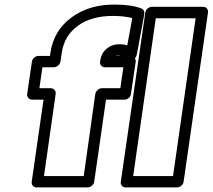

<svg xmlns="http://www.w3.org/2000/svg" viewBox="-20 -797 932 842"><path d="M99.1 -384.8 120.1 -526.9Q121.6 -537.6 130.6 -544.7Q139.6 -551.8 148.9 -551.8H199.2L201.2 -565.9Q215.3 -663.1 293.5 -720.5Q371.6 -777.8 482.9 -776.9Q557.1 -776.9 600.1 -759.8Q607.4 -756.8 610.8 -749.5Q614.3 -742.2 612.8 -734.9L580.1 -558.1Q578.1 -548.3 571.8 -542Q575.2 -536.1 575.2 -526.9L554.2 -384.8Q552.7 -374 543.9 -366.9Q535.2 -359.9 525.9 -359.9H444.8L393.1 0Q391.6 10.7 382.3 17.8Q373 24.9 363.8 24.9H140.1Q129.4 24.9 123.5 17.1Q117.7 9.3 119.1 0L170.9 -359.9H121.1Q110.4 -359.9 104 -367.9Q97.7 -376 99.1 -384.8ZM152.8 -410.2H203.1Q211.9 -410.2 218.8 -402.8Q225.6 -395.5 224.1 -384.8L172.9 -24.9H347.2L397.9 -384.8Q399.4 -394 407.7 -402.1Q416 -410.2 426.8 -410.2H507.8L521 -502H439.9Q430.7 -502 424.1 -509Q417.5 -516.1 418.9 -526.9L419.9 -532.2Q424.3 -564.5 448.7 -584.2Q473.1 -604 506.8 -603Q522.9 -603 538.1 -598.1L560.1 -717.8Q523.9 -727.1 476.1 -727.1Q380.9 -727.5 321.3 -683.8Q261.7 -640.1 251 -565.9L245.1 -526.9Q243.7 -517.6 235.1 -509.8Q226.6 -502 215.8 -502H166ZM486.8 -551.8H508.8Q502.9 -553.2 499 -553.2Q491.2 -553.2 486.8 -551.8ZM509.8 0 617.2 -742.2Q618.7 -752.9 627.7 -760Q636.7 -767.1 646 -767.1H871.1Q881.8 -767.1 887.7 -759.3Q893.6 -751.5 892.1 -742.2L785.2 0Q783.7 10.7 774.4 17.8Q765.1 24.9 755.9 24.9H530.8Q520 24.9 514.2 17.1Q508.3 9.3 509.8 0ZM564 -24.9H738.8L837.9 -716.8H663.1Z"/></svg>

Font: Trueno Black Outline
Style: Italic
Weight: 900
Width: 6
Designer: Julieta Ulanovsky
Foundry: Julieta Ulanovsky
Version: Version 3.001b | FøM Fix